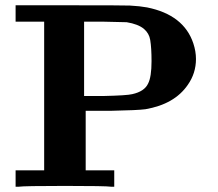

<svg xmlns="http://www.w3.org/2000/svg" viewBox="-20 -706 826 726"><path d="M400 0Q380 -3 226 -3Q70 -3 51 0H39V-62H147V-624H39V-686H253Q447 -686 471 -685Q509 -683 536 -678Q675 -650 711 -542Q721 -512 721 -483Q721 -429 690 -385Q640 -312 530 -293Q500 -289 399 -287H304V-62H412V0ZM373 -624H298V-343H372Q460 -345 480 -350Q526 -360 540 -390Q553 -415 553 -475Q553 -525 548 -555Q544 -580 524 -597Q502 -615 459 -622Q457 -622 373 -624Z"/></svg>

Font: KaTeX_Main
Style: Bold
Weight: 700
Version: Version